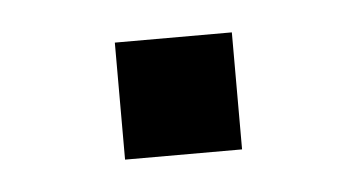

<svg xmlns="http://www.w3.org/2000/svg" viewBox="-26 -412 315 170"><g transform="rotate(-5 132.0 -327.0)"><path d="M80 -275V-379H184V-275Z"/></g></svg>

Font: Cairo Play SemiBold
Style: Regular
Weight: 600
Designer: Mohamed Gaber, Accademia di Belle Arti di Urbino
Foundry: Kief Type Foundry, Accademia di Belle Arti di Urbino
Version: Version 3.130;gftools[0.9.24]